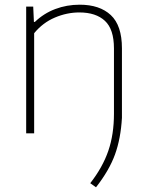

<svg xmlns="http://www.w3.org/2000/svg" viewBox="-20 -568 623 818"><path d="M364.5 212.5Q417.5 144.5 441.5 74.5Q465.5 4.5 465.5 -83V-361.5Q465.5 -443.5 427 -479.2Q388.5 -515 318 -515Q265 -515 213.8 -493.2Q162.5 -471.5 125.5 -426.5V0H91.5V-540H121.5L124.5 -474.5H128.5Q166.5 -511 215.5 -529.5Q264.5 -548 319.5 -548Q404.5 -548 452 -503.8Q499.5 -459.5 499.5 -362V-66Q494.5 22.5 469.8 90.5Q445 158.5 389 230Z"/></svg>

Font: Encode Sans Semi Expanded Thin
Style: Regular
Weight: 250
Width: 6
Designer: Multiple Designers
Foundry: Impallari Type
Version: Version 2.000